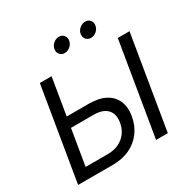

<svg xmlns="http://www.w3.org/2000/svg" viewBox="-202 -1117 1277 1300"><g transform="rotate(-30 436.0 -467.0)"><path d="M180.7 -439.9H378.9Q455.1 -439.9 505.4 -413.6Q555.7 -387.2 577.4 -338.6Q599.1 -290 588.4 -224.1Q577.1 -155.3 540 -105Q502.9 -54.7 444.8 -27.3Q386.7 0 310.5 0H40.5L161.1 -727.5H252.9L145.5 -80.1H319.3Q366.7 -80.1 404.1 -97.7Q441.4 -115.2 465.6 -147.5Q489.7 -179.7 497.1 -223.6Q504.4 -265.6 491.7 -296.1Q479 -326.7 448 -342.8Q417 -358.9 369.6 -358.9H167.5ZM862.3 -727.5 741.7 0H649.9L770.5 -727.5ZM614.7 -818.4Q590.8 -818.4 576.7 -835.4Q562.5 -852.5 566.4 -876.5Q570.3 -900.4 590.3 -917.2Q610.4 -934.1 634.3 -934.1Q658.2 -934.1 671.9 -917.2Q685.5 -900.4 681.6 -876.5Q678.2 -852.5 658.4 -835.4Q638.7 -818.4 614.7 -818.4ZM409.7 -818.4Q385.7 -818.4 371.6 -835.4Q357.4 -852.5 361.3 -876.5Q365.2 -900.4 385 -917.2Q404.8 -934.1 428.7 -934.1Q452.6 -934.1 466.6 -917.2Q480.5 -900.4 476.6 -876.5Q472.7 -852.5 452.9 -835.4Q433.1 -818.4 409.7 -818.4Z"/></g></svg>

Font: Inter 17pt
Style: Italic
Weight: 400
Italic angle: -9.3988°
Version: Version 4.001;git-66647c0bb